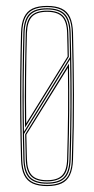

<svg xmlns="http://www.w3.org/2000/svg" viewBox="-20 -625 318 650"><path d="M139.2 5Q110.2 5 91 -3.6Q71.8 -12.2 62 -32Q52.2 -51.8 51.2 -85Q49.2 -154.5 48.5 -223.4Q47.8 -292.2 48.4 -364.1Q49 -436 51.2 -514Q52.2 -546.8 61.6 -566.8Q71 -586.8 90 -595.9Q109 -605 139.2 -605Q169.5 -605 188.6 -595.9Q207.8 -586.8 217 -566.8Q226.2 -546.8 227.2 -514Q230 -410.8 230.4 -305.2Q230.8 -199.8 227.2 -85Q226.2 -51.8 216.5 -32Q206.8 -12.2 187.6 -3.6Q168.5 5 139.2 5ZM139.2 1Q180.8 1 201.4 -18Q222 -37 223.2 -85.2Q226.8 -202 226.5 -305.8Q226.2 -409.5 223.2 -513.8Q222.5 -546.2 213.1 -565.2Q203.8 -584.2 185.4 -592.6Q167 -601 139.2 -601Q111.5 -601 93.1 -592.6Q74.8 -584.2 65.5 -565.2Q56.2 -546.2 55.2 -513.8Q53.2 -444.2 52.5 -375.2Q51.8 -306.2 52.4 -234.6Q53 -163 55.2 -85.2Q56.2 -53.2 65.6 -34.2Q75 -15.2 93.4 -7.1Q111.8 1 139.2 1ZM139.2 -3Q97.8 -3 79.1 -22.1Q60.5 -41.2 59.2 -85.2Q57.2 -159 56.5 -229.2Q55.8 -299.5 56.5 -369.9Q57.2 -440.2 59.2 -513.8Q60.5 -558.5 79.1 -577.8Q97.8 -597 139.2 -597Q180.8 -597 199.4 -577.8Q218 -558.5 219.2 -513.8Q221.2 -444.2 222 -375.2Q222.8 -306.2 222.1 -234.5Q221.5 -162.8 219.2 -85.2Q218 -41.2 199.4 -22.1Q180.8 -3 139.2 -3ZM139.2 -7Q178.8 -7 196.4 -25.2Q214 -43.5 215.2 -85.5Q218 -179.5 218.4 -262.8Q218.8 -346 217.2 -424L61.2 -171.5Q61.5 -157.8 61.9 -142.9Q62.2 -128 62.6 -113.4Q63 -98.8 63.2 -85.5Q64.5 -44 81.9 -25.5Q99.2 -7 139.2 -7ZM139.2 -11Q102.8 -11 85.6 -28Q68.5 -45 67.2 -85.5Q67 -96.8 66.5 -116.6Q66 -136.5 65.6 -153Q65.2 -169.5 65.2 -170.2L213.5 -409.8Q214.8 -331.5 214.4 -253.9Q214 -176.2 211.2 -85.5Q210.2 -43.8 192.4 -27.4Q174.5 -11 139.2 -11ZM139.2 -15Q174.5 -15 190.4 -31.5Q206.2 -48 207.2 -85.8Q209.8 -172 210.4 -244.5Q211 -317 209.8 -395.5L69.2 -169.2Q69.5 -155.8 69.9 -138.9Q70.2 -122 70.6 -107.4Q71 -92.8 71.2 -85.5Q72.5 -47.8 88.2 -31.4Q104 -15 139.2 -15ZM61 -179 217 -431.5Q216.8 -450.5 216.2 -474.6Q215.8 -498.8 215.2 -513.5Q214 -556 196.4 -574.5Q178.8 -593 139.2 -593Q99.8 -593 82.1 -574.5Q64.5 -556 63.2 -513.5Q60.8 -423.2 60.2 -343.4Q59.8 -263.5 61 -179ZM64.8 -193.2Q64 -245.8 64 -297.4Q64 -349 64.9 -402.4Q65.8 -455.8 67.2 -513.5Q68.5 -555.8 86.1 -572.4Q103.8 -589 139.2 -589Q176.2 -589 193.2 -571.6Q210.2 -554.2 211.2 -513.5Q211.8 -503 212 -488.4Q212.2 -473.8 212.5 -459Q212.8 -444.2 213 -432.8ZM68.8 -207.5 209 -433.8Q208.8 -450.8 208.2 -473.8Q207.8 -496.8 207.2 -513.5Q206.2 -551.8 190.4 -568.4Q174.5 -585 139.2 -585Q104 -585 88.2 -568.4Q72.5 -551.8 71.2 -513.5Q69 -436.8 68.4 -360.1Q67.8 -283.5 68.8 -207.5Z"/></svg>

Font: Big Shoulders Inline Display SC Thin
Style: Regular
Weight: 100
Designer: Patric King
Foundry: XO Type Co
Version: Version 2.002